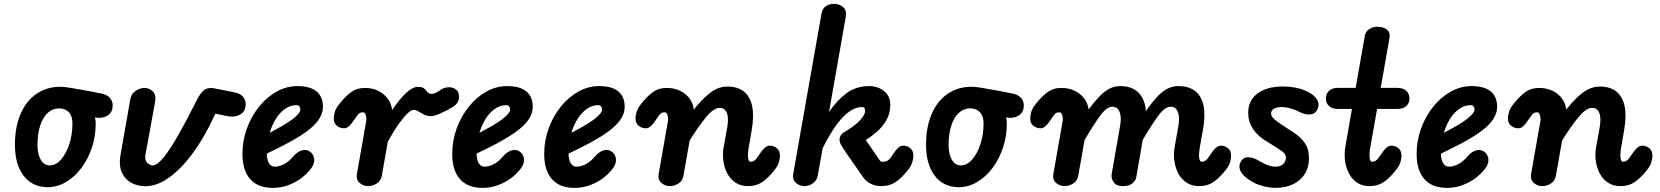

<svg xmlns="http://www.w3.org/2000/svg" viewBox="-20 -948 8456 978"><path d="M223 5.5Q145 5.5 100.5 -52.8Q56 -111 56 -210.5Q56 -301 84.8 -367.5Q113.5 -434 165.8 -470Q218 -506 288.5 -506Q301 -506 317.8 -503.8Q334.5 -501.5 350.5 -498.8Q366.5 -496 375.5 -494Q378.5 -494 387.8 -492.2Q397 -490.5 422.2 -486Q447.5 -481.5 497.5 -471.5Q526 -465.5 540 -449Q554 -432.5 554 -411.5Q554 -378 531.5 -361.8Q509 -345.5 475 -348L463.5 -350Q465.5 -343.5 466.5 -335.8Q467.5 -328 467.5 -319.5Q467.5 -254 447.8 -195.2Q428 -136.5 394 -91.5Q360 -46.5 315.8 -20.5Q271.5 5.5 223 5.5ZM233 -105.5Q264.5 -105.5 290.8 -135.2Q317 -165 333 -213.8Q349 -262.5 349 -320Q349 -357 330.5 -376.5Q312 -396 280.5 -396Q248 -396 223.2 -373.2Q198.5 -350.5 184.8 -308.8Q171 -267 171 -210Q171 -162 187.8 -133.8Q204.5 -105.5 233 -105.5Z M720.5 0.5Q679.5 0.5 647.2 -17.8Q615 -36 599.8 -72Q584.5 -108 594 -160L644 -444Q649 -471 671.2 -485.5Q693.5 -500 715.5 -500Q741 -500 758.5 -482Q776 -464 770.5 -432L721 -160.5Q716 -132 730 -118.8Q744 -105.5 757 -105.5Q781 -105.5 814.8 -147.8Q848.5 -190 891.2 -265.5Q934 -341 984 -441Q999.5 -471 1015 -485.5Q1030.5 -500 1057 -500Q1060 -500 1068 -498.5Q1076 -497 1100.2 -492.5Q1124.5 -488 1174.5 -477.5Q1203.5 -472 1217.5 -455.5Q1231.5 -439 1231.5 -418.5Q1231.5 -381 1203.8 -365Q1176 -349 1137 -356.5L1076.5 -369L1072 -358.5Q1021.5 -248.5 962.2 -168Q903 -87.5 841.2 -43.5Q779.5 0.5 720.5 0.5Z M1369.5 9Q1293.5 9 1254.2 -35.8Q1215 -80.5 1215 -164Q1215 -232.5 1238 -294.8Q1261 -357 1300.2 -405.5Q1339.5 -454 1389.8 -481.8Q1440 -509.5 1495 -509.5Q1559.5 -509.5 1592.2 -482.5Q1625 -455.5 1625 -404Q1625 -380 1614.2 -357.5Q1603.5 -335 1583.2 -314Q1563 -293 1535 -273.2Q1507 -253.5 1472.5 -234Q1448.5 -220 1412.5 -201.8Q1376.5 -183.5 1339 -165.5Q1339 -157 1340 -149.8Q1341 -142.5 1342.5 -136Q1346 -120.5 1355.5 -109.8Q1365 -99 1378.5 -99Q1403 -99 1427.8 -112.2Q1452.5 -125.5 1472 -149.5Q1494 -175 1517.8 -182Q1541.5 -189 1560.5 -174.5Q1570 -167.5 1576.2 -154.2Q1582.5 -141 1579.8 -122.8Q1577 -104.5 1559 -82.5Q1524.5 -40.5 1474.2 -15.8Q1424 9 1369.5 9ZM1353.5 -271.5Q1369 -279.5 1385 -288.5Q1401 -297.5 1416.5 -306Q1446 -323 1466.5 -338.2Q1487 -353.5 1498.5 -366.8Q1510 -380 1510 -391Q1510 -399 1505 -405.8Q1500 -412.5 1490.5 -412.5Q1460 -412.5 1433.2 -394.2Q1406.5 -376 1386.2 -344.2Q1366 -312.5 1353.5 -271.5Z M1855.5 0Q1831 0 1812 -16.2Q1793 -32.5 1798 -61.5L1845 -329Q1846.5 -336.5 1846 -344.8Q1845.5 -353 1843.5 -360Q1841.5 -367 1838 -371.5Q1834.5 -376 1829 -376Q1817 -376 1809.8 -370.5Q1802.5 -365 1797 -356L1778 -329Q1768 -314 1756.8 -304.2Q1745.5 -294.5 1733 -294.5Q1712.5 -294.5 1696.2 -307.2Q1680 -320 1680 -346Q1680 -358 1685.5 -377.8Q1691 -397.5 1710.5 -421Q1741 -459.5 1771.2 -480.5Q1801.5 -501.5 1844 -500Q1877.5 -499.5 1906.2 -485.5Q1935 -471.5 1954.2 -446.5Q1973.5 -421.5 1977.5 -387.5Q2016 -444.5 2049 -475Q2082 -505.5 2108.5 -505.5Q2131.5 -505.5 2141 -496.8Q2150.5 -488 2157.2 -479Q2164 -470 2178.5 -470Q2192.5 -470 2207.2 -479Q2222 -488 2229.5 -493.5Q2243.5 -502.5 2264.2 -503.5Q2285 -504.5 2301.5 -493Q2318 -481.5 2318 -454.5Q2318 -435.5 2308.8 -423.2Q2299.5 -411 2286.8 -403.2Q2274 -395.5 2262.5 -389.5Q2242.5 -378.5 2217 -367.5Q2191.5 -356.5 2175 -356.5Q2155 -356.5 2139.5 -364.5Q2124 -372.5 2111 -380.5Q2098 -388.5 2086 -388.5Q2076.5 -388.5 2059 -373.2Q2041.5 -358 2015.5 -322.8Q1989.5 -287.5 1955.5 -227L1925 -53.5Q1920.5 -27 1899.2 -13.5Q1878 0 1855.5 0Z M2438 9Q2362 9 2322.8 -35.8Q2283.5 -80.5 2283.5 -164Q2283.5 -232.5 2306.5 -294.8Q2329.5 -357 2368.8 -405.5Q2408 -454 2458.2 -481.8Q2508.5 -509.5 2563.5 -509.5Q2628 -509.5 2660.8 -482.5Q2693.5 -455.5 2693.5 -404Q2693.5 -380 2682.8 -357.5Q2672 -335 2651.8 -314Q2631.5 -293 2603.5 -273.2Q2575.5 -253.5 2541 -234Q2517 -220 2481 -201.8Q2445 -183.5 2407.5 -165.5Q2407.5 -157 2408.5 -149.8Q2409.5 -142.5 2411 -136Q2414.5 -120.5 2424 -109.8Q2433.5 -99 2447 -99Q2471.5 -99 2496.2 -112.2Q2521 -125.5 2540.5 -149.5Q2562.5 -175 2586.2 -182Q2610 -189 2629 -174.5Q2638.5 -167.5 2644.8 -154.2Q2651 -141 2648.2 -122.8Q2645.5 -104.5 2627.5 -82.5Q2593 -40.5 2542.8 -15.8Q2492.5 9 2438 9ZM2422 -271.5Q2437.5 -279.5 2453.5 -288.5Q2469.5 -297.5 2485 -306Q2514.5 -323 2535 -338.2Q2555.5 -353.5 2567 -366.8Q2578.5 -380 2578.5 -391Q2578.5 -399 2573.5 -405.8Q2568.5 -412.5 2559 -412.5Q2528.5 -412.5 2501.8 -394.2Q2475 -376 2454.8 -344.2Q2434.5 -312.5 2422 -271.5Z M2906.5 9Q2830.5 9 2791.2 -35.8Q2752 -80.5 2752 -164Q2752 -232.5 2775 -294.8Q2798 -357 2837.2 -405.5Q2876.5 -454 2926.8 -481.8Q2977 -509.5 3032 -509.5Q3096.5 -509.5 3129.2 -482.5Q3162 -455.5 3162 -404Q3162 -380 3151.2 -357.5Q3140.5 -335 3120.2 -314Q3100 -293 3072 -273.2Q3044 -253.5 3009.5 -234Q2985.5 -220 2949.5 -201.8Q2913.5 -183.5 2876 -165.5Q2876 -157 2877 -149.8Q2878 -142.5 2879.5 -136Q2883 -120.5 2892.5 -109.8Q2902 -99 2915.5 -99Q2940 -99 2964.8 -112.2Q2989.5 -125.5 3009 -149.5Q3031 -175 3054.8 -182Q3078.5 -189 3097.5 -174.5Q3107 -167.5 3113.2 -154.2Q3119.5 -141 3116.8 -122.8Q3114 -104.5 3096 -82.5Q3061.5 -40.5 3011.2 -15.8Q2961 9 2906.5 9ZM2890.5 -271.5Q2906 -279.5 2922 -288.5Q2938 -297.5 2953.5 -306Q2983 -323 3003.5 -338.2Q3024 -353.5 3035.5 -366.8Q3047 -380 3047 -391Q3047 -399 3042 -405.8Q3037 -412.5 3027.5 -412.5Q2997 -412.5 2970.2 -394.2Q2943.5 -376 2923.2 -344.2Q2903 -312.5 2890.5 -271.5Z M3392.5 0Q3368 0 3349 -16.2Q3330 -32.5 3335 -61.5L3382 -329Q3383.5 -336.5 3383 -344.8Q3382.5 -353 3380.5 -360Q3378.5 -367 3375 -371.5Q3371.5 -376 3366 -376Q3354 -376 3346.8 -370.5Q3339.5 -365 3334 -356L3315 -329Q3305 -314 3293.8 -304.2Q3282.5 -294.5 3270 -294.5Q3249.5 -294.5 3233.2 -307.2Q3217 -320 3217 -346Q3217 -358 3222.5 -377.8Q3228 -397.5 3247.5 -421Q3278 -459.5 3308.2 -480.5Q3338.5 -501.5 3381 -500Q3414 -499.5 3443 -486Q3472 -472.5 3491 -448Q3510 -423.5 3514 -390Q3560.5 -448 3600.2 -477.5Q3640 -507 3685.5 -507Q3739 -507 3770.5 -480.8Q3802 -454.5 3811.8 -404.5Q3821.5 -354.5 3808.5 -282.5L3793.5 -195Q3790 -174.5 3789.8 -158.5Q3789.5 -142.5 3793 -133.2Q3796.5 -124 3803.5 -124Q3813.5 -124 3822.2 -129.8Q3831 -135.5 3836.5 -144.5L3855 -171.5Q3865.5 -186.5 3877 -196.2Q3888.5 -206 3900.5 -206Q3921 -206 3937 -193.2Q3953 -180.5 3953 -154.5Q3953 -142.5 3947.8 -122.8Q3942.5 -103 3923 -79Q3892.5 -41 3862.5 -20.5Q3832.5 0 3790.5 0Q3753 0 3726.8 -17.5Q3700.5 -35 3685 -63.8Q3669.5 -92.5 3664.8 -127.5Q3660 -162.5 3666 -197.5L3684.5 -300.5Q3689.5 -330 3687.2 -351.8Q3685 -373.5 3674.8 -386Q3664.5 -398.5 3646 -398.5Q3616 -398.5 3578.5 -353.8Q3541 -309 3493 -232.5L3461.5 -53.5Q3457 -27 3436 -13.5Q3415 0 3392.5 0Z M4078 0Q4063.5 0 4048.8 -6.8Q4034 -13.5 4025.5 -27.2Q4017 -41 4020.5 -62.5L4164.5 -878.5Q4169.5 -906 4187.8 -917.2Q4206 -928.5 4227 -928.5Q4255 -928.5 4274.2 -912.2Q4293.5 -896 4288.5 -864.5L4203 -378Q4244 -437.5 4292.5 -473.5Q4341 -509.5 4408 -509.5Q4436.5 -509.5 4460.8 -498.2Q4485 -487 4500 -466Q4515 -445 4515 -414Q4515 -370.5 4495.2 -336.2Q4475.5 -302 4446.8 -277Q4418 -252 4390 -235L4462.5 -129.5Q4466 -124 4475.5 -124Q4490.5 -124 4500.5 -129.8Q4510.5 -135.5 4516.5 -144.5L4535 -171.5Q4545 -186.5 4556.5 -196.2Q4568 -206 4580 -206Q4601 -206 4616.8 -193.2Q4632.5 -180.5 4632.5 -154.5Q4632.5 -142.5 4627.2 -122.8Q4622 -103 4602.5 -79Q4572 -41 4542 -20.5Q4512 0 4470 0Q4439 0 4415 -12.2Q4391 -24.5 4376 -46L4290 -169.5Q4277.5 -188.5 4267 -205.2Q4256.5 -222 4256.5 -236.5Q4256.5 -249.5 4262.8 -258.8Q4269 -268 4278 -273.5Q4332 -304.5 4359.2 -333.8Q4386.5 -363 4386.5 -382.5Q4386.5 -392.5 4383.2 -397.5Q4380 -402.5 4371.5 -402.5Q4345.5 -402.5 4320.5 -388.8Q4295.5 -375 4270.8 -348.5Q4246 -322 4221 -283.2Q4196 -244.5 4170.5 -193.5L4146 -56.5Q4141.5 -28.5 4120.8 -14.2Q4100 0 4078 0Z M4864 5.5Q4786 5.5 4741.5 -52.8Q4697 -111 4697 -210.5Q4697 -301 4725.8 -367.5Q4754.5 -434 4806.8 -470Q4859 -506 4929.5 -506Q4942 -506 4958.8 -503.8Q4975.5 -501.5 4991.5 -498.8Q5007.5 -496 5016.5 -494Q5019.5 -494 5028.8 -492.2Q5038 -490.5 5063.2 -486Q5088.5 -481.5 5138.5 -471.5Q5167 -465.5 5181 -449Q5195 -432.5 5195 -411.5Q5195 -378 5172.5 -361.8Q5150 -345.5 5116 -348L5104.5 -350Q5106.5 -343.5 5107.5 -335.8Q5108.5 -328 5108.5 -319.5Q5108.5 -254 5088.8 -195.2Q5069 -136.5 5035 -91.5Q5001 -46.5 4956.8 -20.5Q4912.5 5.5 4864 5.5ZM4874 -105.5Q4905.5 -105.5 4931.8 -135.2Q4958 -165 4974 -213.8Q4990 -262.5 4990 -320Q4990 -357 4971.5 -376.5Q4953 -396 4921.5 -396Q4889 -396 4864.2 -373.2Q4839.5 -350.5 4825.8 -308.8Q4812 -267 4812 -210Q4812 -162 4828.8 -133.8Q4845.5 -105.5 4874 -105.5Z M5403 0Q5378.5 0 5359.5 -16.2Q5340.5 -32.5 5345.5 -61.5L5392.5 -329Q5394 -336.5 5393.5 -344.8Q5393 -353 5391 -360Q5389 -367 5385.5 -371.5Q5382 -376 5376.5 -376Q5364.5 -376 5357.2 -370.5Q5350 -365 5344.5 -356L5325.5 -329Q5315.5 -314 5304.2 -304.2Q5293 -294.5 5280.5 -294.5Q5260 -294.5 5243.8 -307.2Q5227.5 -320 5227.5 -346Q5227.5 -358 5233 -377.8Q5238.5 -397.5 5258 -421Q5288.5 -459.5 5318.8 -480.5Q5349 -501.5 5391.5 -500Q5424.5 -499.5 5453.2 -486Q5482 -472.5 5501.5 -448.2Q5521 -424 5525 -390.5Q5555 -430.5 5580.2 -456.8Q5605.5 -483 5631 -496.2Q5656.5 -509.5 5687 -509.5Q5727 -509.5 5754.8 -494.5Q5782.5 -479.5 5798.2 -451Q5814 -422.5 5817 -382.5Q5844.5 -422 5870 -450.5Q5895.5 -479 5922.8 -494.2Q5950 -509.5 5982.5 -509.5Q6036.5 -509.5 6068.8 -483.5Q6101 -457.5 6110.8 -408Q6120.5 -358.5 6107.5 -286.5L6092.5 -203.5Q6089.5 -186.5 6088.2 -171.8Q6087 -157 6088 -146.5Q6089 -136 6092.2 -130Q6095.5 -124 6101.5 -124Q6111.5 -124 6120 -129.8Q6128.5 -135.5 6134.5 -144.5L6153 -171.5Q6163 -186.5 6174.5 -196.2Q6186 -206 6198.5 -206Q6219 -206 6235 -193.2Q6251 -180.5 6251 -154.5Q6251 -142.5 6245.8 -122.8Q6240.5 -103 6221 -79Q6190.5 -41 6160.5 -20.5Q6130.5 0 6088.5 0Q6050.5 0 6024 -17.8Q5997.5 -35.5 5982 -64.8Q5966.5 -94 5961.8 -129.2Q5957 -164.5 5963.5 -200L5982 -304Q5987.5 -333.5 5984.8 -356.2Q5982 -379 5972 -391.8Q5962 -404.5 5943.5 -404.5Q5914 -404.5 5880.5 -359.2Q5847 -314 5801 -236L5767.5 -43.5Q5765.5 -30 5749.5 -15Q5733.5 0 5697.5 0Q5666.5 0 5652.8 -19.8Q5639 -39.5 5642.5 -61.5L5685 -304Q5690.5 -333.5 5688 -356.2Q5685.5 -379 5675.2 -391.8Q5665 -404.5 5646.5 -404.5Q5617.5 -404.5 5584 -358.8Q5550.5 -313 5504.5 -234.5L5472.5 -53.5Q5468 -27 5446.8 -13.5Q5425.5 0 5403 0Z M6477 9Q6448 9 6411.8 -0.5Q6375.5 -10 6347 -29Q6310 -52.5 6298.5 -77.8Q6287 -103 6301.5 -126Q6314 -148.5 6341 -146.8Q6368 -145 6389.5 -130.5Q6400 -124 6425.8 -111.5Q6451.5 -99 6478 -99Q6504 -99 6517 -113.2Q6530 -127.5 6530 -143Q6530 -154.5 6525.8 -161.8Q6521.5 -169 6512 -176.5Q6497.5 -187 6475.8 -200.8Q6454 -214.5 6429 -229.5Q6386.5 -255 6362.2 -291.5Q6338 -328 6338 -373.5Q6338 -436.5 6385.5 -472Q6433 -507.5 6516 -507.5Q6545 -507.5 6577.5 -501.8Q6610 -496 6639.5 -481.5Q6675.5 -464 6689.5 -439.5Q6703.5 -415 6688.5 -386.5Q6676.5 -365.5 6651 -364.8Q6625.5 -364 6600 -377.5Q6584 -386 6559 -394.2Q6534 -402.5 6506.5 -402.5Q6482.5 -402.5 6468.5 -393.5Q6454.5 -384.5 6454.5 -370.5Q6454.5 -355.5 6470.5 -341.2Q6486.5 -327 6516.5 -307.5Q6540 -292 6564.2 -276.8Q6588.5 -261.5 6602.5 -247Q6622 -228.5 6634.8 -205.5Q6647.5 -182.5 6647.5 -139.5Q6647.5 -96 6626.5 -62.2Q6605.5 -28.5 6567.2 -9.8Q6529 9 6477 9Z M6956.5 0Q6918.5 0 6892.2 -18Q6866 -36 6850.8 -65.2Q6835.5 -94.5 6831.2 -130Q6827 -165.5 6833 -201L6866.5 -393H6796.5Q6765.5 -393 6749.5 -408Q6733.5 -423 6733.5 -446.5Q6733.5 -470 6749.5 -485.2Q6765.5 -500.5 6796 -500.5H6885.5L6932 -765.5Q6936 -787.5 6954.8 -799.8Q6973.5 -812 6994 -812Q7011.5 -812 7027.5 -806.5Q7043.5 -801 7052.5 -788.2Q7061.5 -775.5 7057.5 -753.5L7013 -500.5H7096Q7127.5 -500.5 7143.5 -485.2Q7159.5 -470 7159.5 -446.5Q7159.5 -423 7143.5 -408Q7127.5 -393 7096 -393H6994.5L6960 -197.5Q6957 -182 6956.2 -168.5Q6955.5 -155 6956.5 -145Q6957.5 -135 6960.5 -129.5Q6963.5 -124 6969.5 -124Q6979.5 -124 6988 -129.8Q6996.5 -135.5 7002.5 -144.5L7021.5 -171.5Q7031.5 -186.5 7042.8 -196.2Q7054 -206 7066 -206Q7087 -206 7103 -193.2Q7119 -180.5 7119 -154.5Q7119 -142.5 7113.8 -122.8Q7108.5 -103 7088.5 -79Q7058.5 -41 7028.2 -20.5Q6998 0 6956.5 0Z M7350.5 9Q7274.5 9 7235.2 -35.8Q7196 -80.5 7196 -164Q7196 -232.5 7219 -294.8Q7242 -357 7281.2 -405.5Q7320.5 -454 7370.8 -481.8Q7421 -509.5 7476 -509.5Q7540.5 -509.5 7573.2 -482.5Q7606 -455.5 7606 -404Q7606 -380 7595.2 -357.5Q7584.5 -335 7564.2 -314Q7544 -293 7516 -273.2Q7488 -253.5 7453.5 -234Q7429.5 -220 7393.5 -201.8Q7357.5 -183.5 7320 -165.5Q7320 -157 7321 -149.8Q7322 -142.5 7323.5 -136Q7327 -120.5 7336.5 -109.8Q7346 -99 7359.5 -99Q7384 -99 7408.8 -112.2Q7433.5 -125.5 7453 -149.5Q7475 -175 7498.8 -182Q7522.5 -189 7541.5 -174.5Q7551 -167.5 7557.2 -154.2Q7563.5 -141 7560.8 -122.8Q7558 -104.5 7540 -82.5Q7505.5 -40.5 7455.2 -15.8Q7405 9 7350.5 9ZM7334.5 -271.5Q7350 -279.5 7366 -288.5Q7382 -297.5 7397.5 -306Q7427 -323 7447.5 -338.2Q7468 -353.5 7479.5 -366.8Q7491 -380 7491 -391Q7491 -399 7486 -405.8Q7481 -412.5 7471.5 -412.5Q7441 -412.5 7414.2 -394.2Q7387.5 -376 7367.2 -344.2Q7347 -312.5 7334.5 -271.5Z M7836.5 0Q7812 0 7793 -16.2Q7774 -32.5 7779 -61.5L7826 -329Q7827.5 -336.5 7827 -344.8Q7826.5 -353 7824.5 -360Q7822.5 -367 7819 -371.5Q7815.5 -376 7810 -376Q7798 -376 7790.8 -370.5Q7783.5 -365 7778 -356L7759 -329Q7749 -314 7737.8 -304.2Q7726.5 -294.5 7714 -294.5Q7693.5 -294.5 7677.2 -307.2Q7661 -320 7661 -346Q7661 -358 7666.5 -377.8Q7672 -397.5 7691.5 -421Q7722 -459.5 7752.2 -480.5Q7782.5 -501.5 7825 -500Q7858 -499.5 7887 -486Q7916 -472.5 7935 -448Q7954 -423.5 7958 -390Q8004.5 -448 8044.2 -477.5Q8084 -507 8129.5 -507Q8183 -507 8214.5 -480.8Q8246 -454.5 8255.8 -404.5Q8265.5 -354.5 8252.5 -282.5L8237.5 -195Q8234 -174.5 8233.8 -158.5Q8233.5 -142.5 8237 -133.2Q8240.5 -124 8247.5 -124Q8257.5 -124 8266.2 -129.8Q8275 -135.5 8280.5 -144.5L8299 -171.5Q8309.5 -186.5 8321 -196.2Q8332.5 -206 8344.5 -206Q8365 -206 8381 -193.2Q8397 -180.5 8397 -154.5Q8397 -142.5 8391.8 -122.8Q8386.5 -103 8367 -79Q8336.5 -41 8306.5 -20.5Q8276.5 0 8234.5 0Q8197 0 8170.8 -17.5Q8144.5 -35 8129 -63.8Q8113.5 -92.5 8108.8 -127.5Q8104 -162.5 8110 -197.5L8128.5 -300.5Q8133.5 -330 8131.2 -351.8Q8129 -373.5 8118.8 -386Q8108.5 -398.5 8090 -398.5Q8060 -398.5 8022.5 -353.8Q7985 -309 7937 -232.5L7905.5 -53.5Q7901 -27 7880 -13.5Q7859 0 7836.5 0Z"/></svg>

Font: Edu AU VIC WA NT Pre SemiBold
Style: Regular
Weight: 600
Designer: Tina and Corey Anderson, Eben Sorkin, Mirko Velimirovic
Foundry: Google for Education
Version: Version 1.001